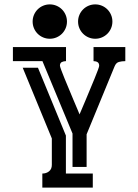

<svg xmlns="http://www.w3.org/2000/svg" viewBox="-20 -859 633 879"><path d="M408.2 -643.6H553.7V-579.1Q537.6 -579.1 524.4 -575.4Q511.2 -571.8 504.4 -554.7L376.5 -244.1V-94.7H312V-247.6L174.3 -579.1H39.1V-643.6H282.2V-579.1Q272 -579.1 263.2 -575Q254.4 -570.8 254.4 -558.1Q254.4 -554.7 260.3 -538.6Q266.1 -522.5 275.4 -500Q284.7 -477.5 295.7 -451.2Q306.6 -424.8 316.4 -401.4Q326.2 -377.9 334 -359.9Q341.8 -341.8 344.2 -335.4Q346.7 -341.8 354.5 -359.6Q362.3 -377.4 372.1 -401.1Q381.8 -424.8 392.8 -450.9Q403.8 -477.1 413.1 -499.8Q422.4 -522.5 428.2 -538.3Q434.1 -554.2 434.1 -557.6Q434.1 -569.8 426.5 -574.5Q418.9 -579.1 408.2 -579.1ZM173.8 -64.5Q191.9 -64.5 204.6 -74.7Q217.3 -85 217.3 -104V-225.1L84 -548.8H153.8L281.7 -238.3V-64.5H404.8V0H173.8ZM208 -838.9Q224.1 -838.9 238.5 -832.8Q252.9 -826.7 263.7 -815.9Q274.4 -805.2 280.5 -790.8Q286.6 -776.4 286.6 -760.3Q286.6 -744.1 280.5 -729.7Q274.4 -715.3 263.7 -704.6Q252.9 -693.8 238.5 -687.7Q224.1 -681.6 208 -681.6Q191.9 -681.6 177.5 -687.7Q163.1 -693.8 152.3 -704.6Q141.6 -715.3 135.5 -729.7Q129.4 -744.1 129.4 -760.3Q129.4 -776.4 135.5 -790.8Q141.6 -805.2 152.3 -815.9Q163.1 -826.7 177.5 -832.8Q191.9 -838.9 208 -838.9ZM416 -838.9Q432.1 -838.9 446.5 -832.8Q460.9 -826.7 471.7 -815.9Q482.4 -805.2 488.5 -790.8Q494.6 -776.4 494.6 -760.3Q494.6 -744.1 488.5 -729.7Q482.4 -715.3 471.7 -704.6Q460.9 -693.8 446.5 -687.7Q432.1 -681.6 416 -681.6Q399.9 -681.6 385.5 -687.7Q371.1 -693.8 360.4 -704.6Q349.6 -715.3 343.5 -729.7Q337.4 -744.1 337.4 -760.3Q337.4 -776.4 343.5 -790.8Q349.6 -805.2 360.4 -815.9Q371.1 -826.7 385.5 -832.8Q399.9 -838.9 416 -838.9Z"/></svg>

Font: Isar CAT
Style: Regular
Weight: 400
Designer: Digitized by Peter Wiegel
Foundry: CAT-Fonts, Peter Wiegel
Version: Version 1.000; ttfautohint (v1.3)